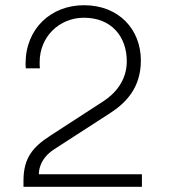

<svg xmlns="http://www.w3.org/2000/svg" viewBox="-20 -716 655 736"><path d="M70 -23V0H524V-48H129C129 -51 126 -104 188 -144L400 -281C461 -320 520 -378 520 -484C520 -603 436 -696 302 -696C175 -696 78 -606 78 -472C78 -466 78 -464 79 -454H133C132 -462 132 -467 132 -478C132 -574 206 -648 302 -648C406 -648 466 -577 466 -481C466 -406 420 -356 375 -327L173 -196C105 -152 70 -110 70 -23Z"/></svg>

Font: Chivo Light
Style: Regular
Weight: 300
Designer: Hector Gatti
Foundry: Omnibus-Type
Version: Version 1.003;PS 001.003;hotconv 1.0.70;makeotf.lib2.5.58329